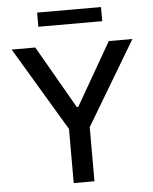

<svg xmlns="http://www.w3.org/2000/svg" viewBox="-60 -959 805 1009"><g transform="rotate(-5 342.5 -454.5)"><path d="M23.8 -727.3 287.6 -285.5V0H397V-285.5L660.9 -727.3H536.2L346.2 -396.7H338.4L148.4 -727.3ZM174 -834.5H511V-909.1H174Z"/></g></svg>

Font: Margiela Sans Medium
Style: Regular
Weight: 500
Designer: Stefan Endress, Andreas Faust
Version: Version 1.100;FEAKit 1.0